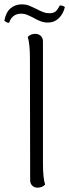

<svg xmlns="http://www.w3.org/2000/svg" viewBox="-37 -855 319 885"><path d="M102 -25 101 -587Q101 -652 91 -685Q105 -699 125 -699Q141 -699 151 -689.5Q161 -680 161 -664V-103Q161 -34 171 -4Q157 10 136 10Q121 10 111.5 0.5Q102 -9 102 -25ZM184 -751Q167 -751 151.5 -756.5Q136 -762 117 -773Q98 -783 86 -787.5Q74 -792 61 -792Q19 -792 5 -750H3Q-7 -750 -17 -760Q-10 -798 11.5 -816.5Q33 -835 64 -835Q81 -835 94.5 -830Q108 -825 130 -814Q150 -804 162.5 -799Q175 -794 190 -794Q210 -794 219.5 -802.5Q229 -811 239 -830Q254 -830 262 -822Q254 -790 233.5 -770.5Q213 -751 184 -751Z"/></svg>

Font: Arima Madurai Light
Style: Regular
Weight: 300
Designer: Joana Correia and Natanael Gama
Foundry: NDISCOVER
Version: Version 1.020